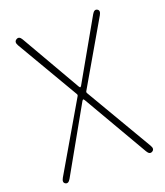

<svg xmlns="http://www.w3.org/2000/svg" viewBox="-135 -821 789 916"><g transform="rotate(-20 259.5 -363.5)"><path d="M39 0Q25 -8 37 -29L236 -370Q240 -376 236 -382L52 -696Q40 -717 56 -726Q71 -735 83 -714L257 -412Q261 -406 263 -406Q265 -406 269 -412L440 -713Q452 -734 466 -726Q480 -718 468 -697L284 -380Q280 -374 284 -368L483 -29Q495 -9 480 0Q465 9 453 -12L262 -341Q258 -347 256 -347Q254 -347 250 -341L65 -13Q53 8 39 0Z"/></g></svg>

Font: Resource Han Rounded KR ExtraLight
Style: Regular
Weight: 250
Designer: Cyano Hao (round all glyphs); Ryoko NISHIZUKA 西塚涼子 (kana, bopomofo & ideographs); Paul D. Hunt (Latin, Greek & Cyrillic)
Foundry: Cyano Hao
Version: 0.990